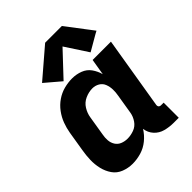

<svg xmlns="http://www.w3.org/2000/svg" viewBox="-220 -890 1015 1015"><g transform="rotate(-45 288.0 -382.0)"><path d="M172 8Q204 8 236.5 -1.5Q269 -11 296 -33Q323 -55 341 -84Q345 -53 365.5 -30.5Q386 -8 416 0Q446 8 478 8H516V-105H496Q491 -105 486.5 -107.5Q482 -110 480.5 -115Q479 -120 480 -125L547 -530H410L395 -439Q387 -468 370 -492Q353 -516 324.5 -527Q296 -538 264 -538Q234 -538 203.5 -530Q173 -522 146 -503.5Q119 -485 99.5 -458.5Q80 -432 69 -402.5Q58 -373 53 -343L35 -233Q29 -199 28 -165.5Q27 -132 34.5 -100Q42 -68 60 -42Q78 -16 108.5 -4Q139 8 172 8ZM247 -105Q226 -105 207.5 -112.5Q189 -120 178.5 -136.5Q168 -153 166.5 -173.5Q165 -194 169 -214L187 -324Q191 -351 206.5 -376Q222 -401 249 -413Q276 -425 303 -425Q324 -425 342 -414.5Q360 -404 367.5 -384.5Q375 -365 375.5 -343.5Q376 -322 372 -301L354 -191Q350 -167 335 -145Q320 -123 295.5 -114Q271 -105 247 -105ZM222 -559 348 -693 431 -566 519 -617 534 -625 422 -772H297L135 -633Z"/></g></svg>

Font: Iosevka Sparkle Extrabold
Style: Italic
Weight: 800
Italic angle: -9°
Designer: Belleve Invis
Foundry: Belleve Invis
Version: Version 4.5.0; ttfautohint (v1.8.3)